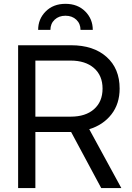

<svg xmlns="http://www.w3.org/2000/svg" viewBox="-20 -958 672 978"><path d="M72.3 0V-727.5H342.3Q456.1 -727.5 522.7 -668.2Q589.4 -608.9 589.4 -506.8Q589.4 -429.2 547.6 -375.5Q505.9 -321.8 434.6 -299.8L598.1 0H495.6L342.3 -285.6Q338.9 -285.6 335.4 -285.6H160.2V0ZM160.2 -363.8H340.3Q416 -363.8 459.2 -402.1Q502.4 -440.4 502.4 -506.8Q502.4 -573.2 458.7 -611.3Q415 -649.4 339.4 -649.4H160.2ZM313.5 -938.5Q375.5 -938.5 414.1 -899.9Q452.6 -861.3 452.6 -805.7H390.1Q390.1 -837.4 368.7 -857.7Q347.2 -877.9 313.5 -877.9Q279.8 -877.9 258.3 -857.7Q236.8 -837.4 236.8 -805.7H174.3Q174.3 -861.3 212.9 -899.9Q251.5 -938.5 313.5 -938.5Z"/></svg>

Font: Inter Display
Style: Regular
Weight: 400
Designer: Rasmus Andersson
Foundry: rsms
Version: Version 4.001;git-9221beed3